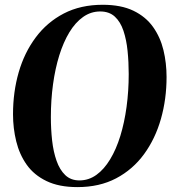

<svg xmlns="http://www.w3.org/2000/svg" viewBox="-20 -772 718 804"><path d="M304 11.5Q227 11.5 174.8 -13.8Q122.5 -39 92 -82Q61.5 -125 48 -180Q34.5 -235 34.5 -293.5Q34.5 -386.5 58.2 -469Q82 -551.5 129.5 -615.2Q177 -679 247.2 -715.5Q317.5 -752 410 -752Q487 -752 538.8 -727Q590.5 -702 621 -659Q651.5 -616 664.5 -562Q677.5 -508 677.5 -449.5Q677.5 -357 653.8 -273.8Q630 -190.5 583 -126.2Q536 -62 466.2 -25.2Q396.5 11.5 304 11.5ZM312.5 -16.5Q351.5 -16.5 383.8 -39.8Q416 -63 441.2 -104.8Q466.5 -146.5 483.8 -202.5Q501 -258.5 510 -324.5Q519 -390.5 519 -462Q519 -512 514.2 -558.8Q509.5 -605.5 497 -643Q484.5 -680.5 461 -702.2Q437.5 -724 399.5 -724Q360.5 -724 328 -701Q295.5 -678 270.5 -636.8Q245.5 -595.5 228.2 -540Q211 -484.5 202 -418.8Q193 -353 193 -281.5Q193 -231.5 198.2 -184Q203.5 -136.5 216.8 -98.8Q230 -61 253.2 -38.8Q276.5 -16.5 312.5 -16.5Z"/></svg>

Font: Merriweather 144pt
Style: Bold Italic
Weight: 700
Italic angle: -7.8°
Version: Version 2.101